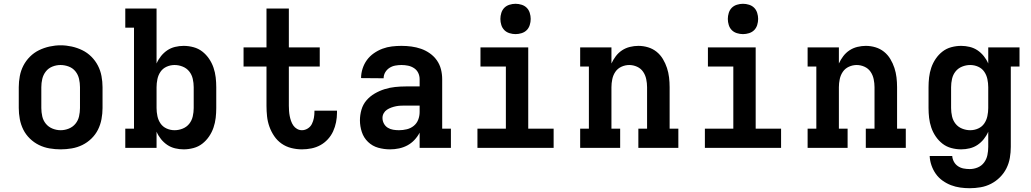

<svg xmlns="http://www.w3.org/2000/svg" viewBox="-20 -780 5440 1013"><path d="M300 8Q271 8 241.5 3Q212 -2 185.5 -15Q159 -28 137.5 -49Q116 -70 103 -96Q90 -122 84.5 -151.5Q79 -181 79 -210V-320Q79 -349 84.5 -378.5Q90 -408 103.5 -434Q117 -460 138 -481Q159 -502 185.5 -515Q212 -528 241.5 -534.5Q271 -541 300 -541Q329 -541 358.5 -534.5Q388 -528 414.5 -515Q441 -502 462 -481Q483 -460 496.5 -434Q510 -408 515.5 -378.5Q521 -349 521 -320V-210Q521 -181 515.5 -151.5Q510 -122 497 -96Q484 -70 462.5 -49Q441 -28 414.5 -15Q388 -2 358.5 3Q329 8 300 8ZM300 -93Q322 -93 343 -101.5Q364 -110 378 -127Q392 -144 397 -166Q402 -188 402 -210V-320Q402 -342 397 -364Q392 -386 378 -403.5Q364 -421 342.5 -429Q321 -437 299 -437Q277 -437 256 -428.5Q235 -420 221.5 -402.5Q208 -385 203 -363.5Q198 -342 198 -320V-210Q198 -188 203 -166Q208 -144 222 -127Q236 -110 257 -101.5Q278 -93 300 -93Z M949 8Q926 8 903.5 2.5Q881 -3 862.5 -15.5Q844 -28 829.5 -46Q815 -64 806 -85V0H641V-101H687V-634H641V-735H806V-445Q815 -466 829.5 -484Q844 -502 862.5 -514.5Q881 -527 903.5 -532.5Q926 -538 949 -538Q975 -538 1001 -531Q1027 -524 1047.5 -508Q1068 -492 1083 -470Q1098 -448 1106.5 -423Q1115 -398 1118 -372Q1121 -346 1121 -320V-210Q1121 -184 1118 -158Q1115 -132 1106.5 -107Q1098 -82 1083 -60Q1068 -38 1047.5 -22Q1027 -6 1001 1Q975 8 949 8ZM901 -93Q923 -93 944 -101.5Q965 -110 978.5 -127Q992 -144 997 -166Q1002 -188 1002 -210V-320Q1002 -342 997 -364Q992 -386 978.5 -403Q965 -420 944 -428.5Q923 -437 901 -437Q879 -437 859 -428Q839 -419 827 -401.5Q815 -384 810.5 -362.5Q806 -341 806 -320V-210Q806 -189 810.5 -167.5Q815 -146 827 -128.5Q839 -111 859 -102Q879 -93 901 -93Z M1573 8Q1545 8 1517 1Q1489 -6 1466 -22Q1443 -38 1427 -61.5Q1411 -85 1401.5 -111.5Q1392 -138 1389 -166Q1386 -194 1386 -222V-429H1265V-530H1386V-735H1504V-530H1667V-429H1504V-222Q1504 -209 1505 -195Q1506 -181 1508.5 -168Q1511 -155 1515.5 -142Q1520 -129 1527.5 -118Q1535 -107 1547 -100Q1559 -93 1573 -93Q1589 -93 1603.5 -102Q1618 -111 1625.5 -126Q1633 -141 1636 -157.5Q1639 -174 1639 -190Q1639 -192 1639 -193Q1639 -194 1639 -196H1758Q1758 -193 1758 -190.5Q1758 -188 1758 -185Q1758 -160 1753 -135Q1748 -110 1737.5 -87Q1727 -64 1709.5 -45Q1692 -26 1670 -14Q1648 -2 1623 3Q1598 8 1573 8Z M2038 8Q2006 8 1975.5 -0.5Q1945 -9 1922 -31Q1899 -53 1889 -83.5Q1879 -114 1879 -145Q1879 -173 1887 -201Q1895 -229 1913.5 -250.5Q1932 -272 1957 -286.5Q1982 -301 2009 -309.5Q2036 -318 2064.5 -321Q2093 -324 2121 -324H2194V-362Q2194 -380 2186.5 -395.5Q2179 -411 2164.5 -420.5Q2150 -430 2133 -433.5Q2116 -437 2098 -437Q2082 -437 2065.5 -434Q2049 -431 2035 -422Q2021 -413 2012.5 -398.5Q2004 -384 2004 -367Q2004 -367 2004 -367Q2004 -367 2004 -367L1885 -368Q1885 -368 1885 -368Q1885 -368 1885 -368Q1885 -393 1893 -418Q1901 -443 1916 -463.5Q1931 -484 1952.5 -499Q1974 -514 1998 -523Q2022 -532 2047.5 -535Q2073 -538 2098 -538Q2125 -538 2151 -534.5Q2177 -531 2201.5 -522.5Q2226 -514 2248 -498.5Q2270 -483 2285 -461.5Q2300 -440 2306.5 -414.5Q2313 -389 2313 -362V-101H2359V0H2194V-80Q2183 -59 2166.5 -41.5Q2150 -24 2129.5 -13Q2109 -2 2085.5 3Q2062 8 2038 8ZM2085 -93Q2106 -93 2126.5 -98Q2147 -103 2163 -116Q2179 -129 2186.5 -148.5Q2194 -168 2194 -189V-223H2121Q2108 -223 2095 -222.5Q2082 -222 2069.5 -219.5Q2057 -217 2044.5 -212.5Q2032 -208 2021.5 -201Q2011 -194 2004.5 -182.5Q1998 -171 1998 -158Q1998 -142 2005.5 -128Q2013 -114 2026 -106Q2039 -98 2054.5 -95.5Q2070 -93 2085 -93Z M2499 0V-101H2649V-429H2515V-530H2767V-101H2901V0ZM2700 -600Q2684 -600 2668 -605Q2652 -610 2641 -621Q2630 -632 2625 -648Q2620 -664 2620 -680Q2620 -696 2625 -712Q2630 -728 2641 -739Q2652 -750 2668 -755Q2684 -760 2700 -760Q2716 -760 2732 -755Q2748 -750 2759 -739Q2770 -728 2775 -712Q2780 -696 2780 -680Q2780 -664 2775 -648Q2770 -632 2759 -621Q2748 -610 2732 -605Q2716 -600 2700 -600Z M3041 0V-101H3087V-429H3041V-530H3206V-445Q3215 -465 3229 -483.5Q3243 -502 3262 -514.5Q3281 -527 3303.5 -532.5Q3326 -538 3348 -538Q3374 -538 3399 -530.5Q3424 -523 3444 -507Q3464 -491 3477.5 -468.5Q3491 -446 3499 -421.5Q3507 -397 3510 -371.5Q3513 -346 3513 -320V-101H3559V0H3348V-101H3394V-320Q3394 -341 3389.5 -362.5Q3385 -384 3373 -401.5Q3361 -419 3341 -428Q3321 -437 3300 -437Q3279 -437 3259 -428Q3239 -419 3227 -401.5Q3215 -384 3210.5 -362.5Q3206 -341 3206 -320V-101H3252V0Z M3699 0V-101H3849V-429H3715V-530H3967V-101H4101V0ZM3900 -600Q3884 -600 3868 -605Q3852 -610 3841 -621Q3830 -632 3825 -648Q3820 -664 3820 -680Q3820 -696 3825 -712Q3830 -728 3841 -739Q3852 -750 3868 -755Q3884 -760 3900 -760Q3916 -760 3932 -755Q3948 -750 3959 -739Q3970 -728 3975 -712Q3980 -696 3980 -680Q3980 -664 3975 -648Q3970 -632 3959 -621Q3948 -610 3932 -605Q3916 -600 3900 -600Z M4241 0V-101H4287V-429H4241V-530H4406V-445Q4415 -465 4429 -483.5Q4443 -502 4462 -514.5Q4481 -527 4503.5 -532.5Q4526 -538 4548 -538Q4574 -538 4599 -530.5Q4624 -523 4644 -507Q4664 -491 4677.5 -468.5Q4691 -446 4699 -421.5Q4707 -397 4710 -371.5Q4713 -346 4713 -320V-101H4759V0H4548V-101H4594V-320Q4594 -341 4589.5 -362.5Q4585 -384 4573 -401.5Q4561 -419 4541 -428Q4521 -437 4500 -437Q4479 -437 4459 -428Q4439 -419 4427 -401.5Q4415 -384 4410.5 -362.5Q4406 -341 4406 -320V-101H4452V0Z M5096 213Q5071 213 5046 209.5Q5021 206 4997.5 197Q4974 188 4953 173Q4932 158 4917.5 137.5Q4903 117 4894.5 92.5Q4886 68 4885 43H5004Q5005 59 5013 73.5Q5021 88 5034.5 97Q5048 106 5064 109Q5080 112 5096 112Q5118 112 5138.5 103.5Q5159 95 5172 77.5Q5185 60 5189.5 38.5Q5194 17 5194 -5V-85Q5185 -64 5170.5 -46Q5156 -28 5137.5 -15.5Q5119 -3 5096.5 2.5Q5074 8 5051 8Q5025 8 4999 1Q4973 -6 4952.5 -22Q4932 -38 4917 -60Q4902 -82 4893.5 -107Q4885 -132 4882 -158Q4879 -184 4879 -210V-320Q4879 -346 4882 -372Q4885 -398 4893.5 -423Q4902 -448 4917 -470Q4932 -492 4952.5 -508Q4973 -524 4999 -531Q5025 -538 5051 -538Q5074 -538 5096.5 -532.5Q5119 -527 5137.5 -514.5Q5156 -502 5170.5 -484Q5185 -466 5194 -445V-530H5359V-429H5313V-5Q5313 24 5308 53Q5303 82 5290 108Q5277 134 5256 155Q5235 176 5209 189.5Q5183 203 5154 208Q5125 213 5096 213ZM5099 -93Q5121 -93 5141 -102Q5161 -111 5173 -128.5Q5185 -146 5189.5 -167.5Q5194 -189 5194 -210V-320Q5194 -341 5189.5 -362.5Q5185 -384 5173 -401.5Q5161 -419 5141 -428Q5121 -437 5099 -437Q5077 -437 5056 -428.5Q5035 -420 5021.5 -403Q5008 -386 5003 -364Q4998 -342 4998 -320V-210Q4998 -188 5003 -166Q5008 -144 5021.5 -127Q5035 -110 5056 -101.5Q5077 -93 5099 -93Z"/></svg>

Font: Iosevka Curly Slab Extended
Style: Bold
Weight: 700
Width: 7
Monospace: yes
Designer: Belleve Invis
Foundry: Belleve Invis
Version: Version 11.1.0; ttfautohint (v1.8.3)